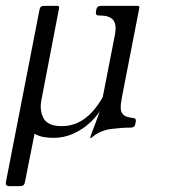

<svg xmlns="http://www.w3.org/2000/svg" viewBox="-43 -460 583 656"><path d="M-11 176Q-25 176 -23 163L92 -427Q94 -440 107 -440H153Q160 -440 159 -433L99 -121Q91 -84 105.5 -56.5Q120 -29 168 -29Q198 -29 223.5 -41Q249 -53 270 -75.5Q291 -98 308 -128L350 -343Q356 -378 343 -392.5Q330 -407 298 -407H295Q282 -407 285 -420L286 -427Q288 -440 303 -440H427Q434 -440 433 -433L374 -130Q369 -105 369.5 -90Q370 -75 379.5 -67Q389 -59 412 -57Q423 -56 421 -45L419 -35Q417 -24 404 -24Q374 -24 338 -19.5Q302 -15 275 6Q272 9 270.5 10Q269 11 267 11H266Q266 11 265 11Q264 11 265 10Q265 9 271 -7Q277 -23 285 -44Q293 -65 298 -80Q286 -61 263.5 -40Q241 -19 209 -4Q177 11 139 11Q122 11 105.5 8Q89 5 75 -3L42 163Q40 176 26 176Z"/></svg>

Font: Young Serif Light
Style: Italic
Weight: 300
Italic angle: -10.979°
Designer: Bastien Sozeau
Foundry: NBR — Bastien Sozeau
Version: Version 5.001